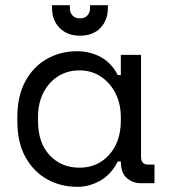

<svg xmlns="http://www.w3.org/2000/svg" viewBox="-20 -708 652 742"><path d="M279 14Q214 14 161.5 -15.5Q109 -45 78 -101.5Q47 -158 47 -240V-256Q47 -337 78 -394Q109 -451 161.5 -480.5Q214 -510 277 -510Q328 -510 369.5 -487.5Q411 -465 435 -418H447V-496H525V-102Q525 -72 552 -72H577V0H524Q493 0 470 -20Q447 -40 447 -84H435Q411 -35 368.5 -10.5Q326 14 279 14ZM287 -60Q357 -60 402 -110Q447 -160 447 -242V-254Q447 -307 426 -348Q405 -389 369 -412.5Q333 -436 287 -436Q241 -436 205 -413.5Q169 -391 148 -350.5Q127 -310 127 -256V-240Q127 -156 172 -108Q217 -60 287 -60ZM289 -570Q240 -570 210.5 -600Q181 -630 181 -678V-688H250V-676Q250 -660 260 -648.5Q270 -637 289 -637Q308 -637 318 -648.5Q328 -660 328 -676V-688H397V-678Q397 -630 368 -600Q339 -570 289 -570Z"/></svg>

Font: Space Mono
Style: Regular
Weight: 400
Monospace: yes
Designer: Colophon Foundry + Benjamin Critton
Foundry: Colophon Foundry & Benjamin Critton
Version: Version 1.003; ttfautohint (v1.8.4.7-5d5b)